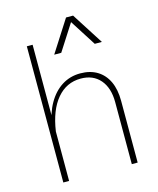

<svg xmlns="http://www.w3.org/2000/svg" viewBox="-115 -847 764 927"><g transform="rotate(-15 267.5 -383.0)"><path d="M440.9 -607.4 339.4 -766.1H304.2L202.6 -607.4H237.8L321.8 -738.3L405.3 -607.4ZM114.3 0V-680.7H85.4V0ZM457 -309.1Q457 -365.2 438.5 -405Q419.9 -444.8 384.8 -466.3Q349.6 -487.8 299.8 -487.8Q249 -487.8 208 -461.9Q167 -436 139.4 -387.7Q111.8 -339.4 101.1 -271L114.3 -247.1Q129.4 -350.6 176.8 -406.7Q224.1 -462.9 295.9 -462.9Q357.4 -462.9 392.6 -422.1Q427.7 -381.3 427.7 -310.1V0H457Z"/></g></svg>

Font: Estedad-FD-VF Thin
Style: Regular
Weight: 100
Designer: Amin Abedi
Version: Version 5.0